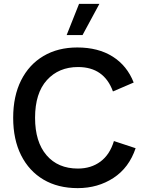

<svg xmlns="http://www.w3.org/2000/svg" viewBox="-20 -960 743 991"><path d="M388 -940H493L406 -779H324ZM680 -195Q646 -94 565.5 -41.5Q485 11 381 11Q279 11 204.5 -33Q130 -77 89 -158.5Q48 -240 48 -352Q48 -464 89 -545.5Q130 -627 204.5 -671Q279 -715 379 -715Q487 -715 561.5 -668Q636 -621 670 -534L563 -488Q517 -614 383 -614Q283 -614 222 -546.5Q161 -479 161 -352Q161 -228 220 -159Q279 -90 382 -90Q450 -90 498.5 -126Q547 -162 568 -232Z"/></svg>

Font: Prodigy Sans Medium
Style: Regular
Weight: 500
Designer: Wei Huang
Foundry: Wei Huang
Version: Version 1.003; ttfautohint (v1.8.3)